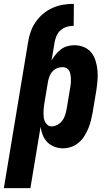

<svg xmlns="http://www.w3.org/2000/svg" viewBox="-56 -763 576 998"><path d="M90 -544Q94 -571 103.5 -598Q113 -625 129.5 -649Q146 -673 169 -692Q192 -711 218.5 -722.5Q245 -734 272.5 -738.5Q300 -743 328 -743L327 -629Q310 -629 292.5 -624Q275 -619 260.5 -607Q246 -595 238.5 -578Q231 -561 228 -544ZM-36 215 90 -544H228L212 -449Q221 -465 233.5 -480Q246 -495 261 -506.5Q276 -518 294.5 -523Q313 -528 330 -528Q356 -528 379.5 -518.5Q403 -509 418 -490.5Q433 -472 440.5 -448Q448 -424 450.5 -399Q453 -374 451 -348Q449 -322 445 -295L425 -175Q421 -155 416 -134.5Q411 -114 402.5 -94Q394 -74 382 -55Q370 -36 353 -21.5Q336 -7 314.5 0.5Q293 8 272 8Q249 8 227.5 0Q206 -8 190.5 -23.5Q175 -39 166.5 -60Q158 -81 155 -104L102 215ZM212 -106Q227 -106 242 -114Q257 -122 267 -135Q277 -148 282 -163.5Q287 -179 290 -194L310 -314Q312 -325 312.5 -335.5Q313 -346 312.5 -356.5Q312 -367 310 -377Q308 -387 303.5 -395.5Q299 -404 289.5 -409Q280 -414 269 -414Q256 -414 242.5 -409Q229 -404 218.5 -393.5Q208 -383 202.5 -369.5Q197 -356 194 -342L174 -222Q172 -210 171 -198.5Q170 -187 170 -175Q170 -163 171.5 -151.5Q173 -140 178 -130Q183 -120 191.5 -113Q200 -106 212 -106Z"/></svg>

Font: Iosevka Term Curly Heavy
Style: Italic
Weight: 900
Italic angle: -9°
Designer: Belleve Invis
Foundry: Belleve Invis
Version: Version 32.3.0